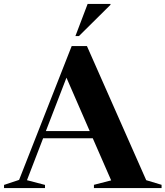

<svg xmlns="http://www.w3.org/2000/svg" viewBox="-32 -955 840 975"><path d="M710.5 -40 788.5 -16.5V0H445V-16.5L532.5 -39L439 -253H187L105 -40L196.5 -16V0H-11.5V-16L65 -41.5L332 -721H409.5ZM201 -289.5H423.5L305.5 -560.5ZM351 -772 413 -935H529V-930.5L369 -772Z"/></svg>

Font: Newsreader Display SemiBold
Style: Regular
Weight: 600
Designer: Hugues Gentile
Foundry: Production Type
Version: Version 1.001